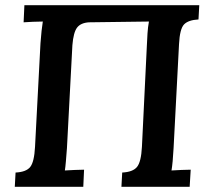

<svg xmlns="http://www.w3.org/2000/svg" viewBox="-20 -720 817 740"><path d="M37 0 40 -55Q81 -57 96.5 -76.5Q112 -96 115 -154L136 -553Q140 -607 145 -637Q128 -637 106 -636Q84 -635 71 -634L74 -700H748L745 -645Q706 -643 689.5 -626Q673 -609 670 -550L649 -149Q646 -92 641 -63Q657 -64 679.5 -65Q702 -66 715 -66L711 0H448L451 -55Q492 -57 508 -76.5Q524 -96 527 -154L546 -544Q547 -568 548.5 -591.5Q550 -615 554 -637L323 -634Q291 -632 277 -613.5Q263 -595 259 -546L238 -149Q236 -122 234 -98.5Q232 -75 230 -63Q247 -64 269 -65Q291 -66 304 -66L301 0Z"/></svg>

Font: Lora SemiBold
Style: Italic
Weight: 600
Italic angle: -3°
Designer: Olga Karpushina, Alexei Vanyashin (Cyrillic)
Foundry: Cyreal
Version: Version 3.011; ttfautohint (v1.8.4.7-5d5b)